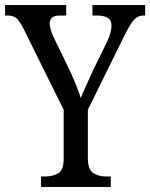

<svg xmlns="http://www.w3.org/2000/svg" viewBox="-24 -734 590 754"><path d="M137 0V-41H154Q183 -41 204.5 -53.5Q226 -66 226 -110V-303L69 -620Q54 -649 42 -661Q30 -673 7 -673H-4V-714H236V-673H211Q187 -673 179 -663.5Q171 -654 171 -642Q171 -630 176 -615Q181 -600 186 -589L250 -457Q264 -427 275 -399.5Q286 -372 293 -349Q301 -369 314 -397Q327 -425 341 -457L396 -569Q414 -607 414 -633Q414 -655 399 -664Q384 -673 359 -673H339V-714H546V-673H537Q518 -673 502.5 -656.5Q487 -640 465 -595L321 -303V-115Q321 -68 342 -54.5Q363 -41 391 -41H411V0Z"/></svg>

Font: Noto Serif Ethiopic Condensed
Style: Regular
Weight: 400
Width: 3
Designer: Monotype Design Team
Foundry: Monotype Imaging Inc.
Version: Version 2.102; ttfautohint (v1.8.4.7-5d5b)